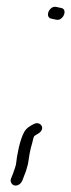

<svg xmlns="http://www.w3.org/2000/svg" viewBox="-20 -480 214 577"><path d="M13 57C11 62 12 66 14 70C21 83 40 79 47 63L53 47C58 36 61 24 64 13C67 -7 70 -29 77 -51C79 -61 81 -68 83 -71C90 -77 98 -78 104 -87C113 -101 98 -115 83 -108C69 -101 59 -95 52 -82C39 -57 31 -14 28 14C26 23 22 33 19 42ZM136 -457C122 -448 119 -427 134 -424L148 -421C153 -420 157 -420 162 -423C175 -431 180 -453 164 -456L150 -459C145 -460 141 -460 136 -457Z"/></svg>

Font: Stray Cat
Style: SuCnObl
Weight: 400
Version: Version 1.0